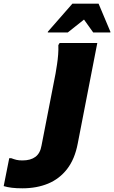

<svg xmlns="http://www.w3.org/2000/svg" viewBox="-203 -780 618 1040"><path d="M-183 228 -153 77H-142Q-126 83 -113.5 86Q-101 89 -81 89Q-37 89 -11 69.5Q15 50 22 8L98 -382Q102 -406 106 -432Q110 -458 112 -484.5Q114 -511 113 -536L120 -547H324L218 -2Q202 82 160.5 135.5Q119 189 57.5 214.5Q-4 240 -82 240Q-114 240 -139 237Q-164 234 -183 228ZM56 -604V-608L189 -760H331L395 -608V-604H302L252 -674L164 -604Z"/></svg>

Font: Kufam ExtraBold
Style: Italic
Weight: 800
Italic angle: -11°
Designer: Artur Schmal
Foundry: Original Type
Version: Version 1.301; ttfautohint (v1.8.3)